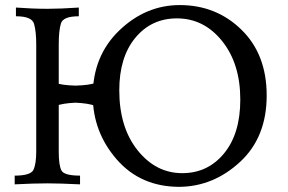

<svg xmlns="http://www.w3.org/2000/svg" viewBox="-20 -723 1130 753"><path d="M293.9 0Q213.4 -3.9 166.5 -3.9Q111.8 -3.9 37.6 0V-34.2Q100.1 -34.2 111.1 -56.9Q122.1 -79.6 122.1 -129.9V-548.3Q122.1 -600.1 113.5 -629.6Q105 -659.2 42.5 -659.2V-693.4Q106.9 -688.5 166.5 -688.5Q218.8 -688.5 289.1 -693.4V-659.2Q227.5 -659.2 219 -631.1Q210.4 -603 210.4 -549.3V-127Q210.4 -75.7 220.7 -54.9Q231 -34.2 293.9 -34.2ZM684.1 9.8Q531.2 9.8 437.5 -98.1Q343.8 -206.1 343.8 -347.7Q343.8 -503.4 447.5 -603.3Q551.3 -703.1 685.1 -703.1Q828.1 -703.1 927 -606.4Q1025.9 -509.8 1025.9 -348.6Q1025.9 -184.6 921.6 -88.1Q817.4 8.3 684.1 9.8ZM694.8 -43.9Q794.9 -43.9 858.6 -121.3Q922.4 -198.7 922.4 -332.5Q922.4 -473.1 851.1 -562Q779.8 -650.9 673.8 -650.9Q573.7 -650.9 510.7 -574.7Q447.8 -498.5 447.8 -369.1Q447.8 -223.6 519.5 -133.8Q591.3 -43.9 694.8 -43.9ZM378.4 -246.6Q378.4 -298.3 352.8 -308.1Q327.1 -317.9 275.9 -320.3Q225.6 -317.9 200 -308.1Q174.3 -298.3 174.3 -246.6L137.2 -247.6Q141.6 -319.3 141.6 -343.3Q141.6 -381.8 133.8 -444.3L170.4 -447.3Q171.9 -407.7 197 -398.2Q222.2 -388.7 275.9 -387.2Q330.6 -388.7 355.7 -398.2Q380.9 -407.7 382.3 -447.3L418.9 -444.3Q411.1 -381.8 411.1 -343.3Q411.1 -319.3 415.5 -247.6Z"/></svg>

Font: Kelvinch
Style: Regular
Weight: 400
Designer: Paul James MIller
Foundry: High-Logic / Made with FontCreator
Version: Version 3.30 September 23, 2016